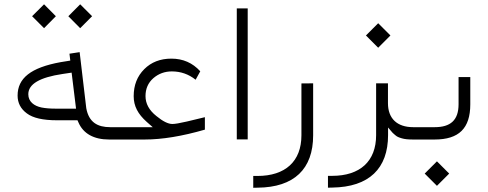

<svg xmlns="http://www.w3.org/2000/svg" viewBox="-20 -662 2316 911"><path d="M520 0C528.3 0 532.7 -9.3 532.7 -27.3V-32.7C532.7 -49.8 528.3 -58.6 520 -58.6H502.9C442.9 -58.6 401.4 -81.5 389.2 -149.4V-149.9L357.9 -414.6L309.6 -407.2L313.5 -374.5L268.1 -367.2C125.5 -341.3 63.5 -290.5 63.5 -208.5C63.5 -173.8 78.1 -145.5 107.4 -124C136.2 -102.1 184.1 -91.3 250.5 -91.3H347.7L351.6 -82.5C374.5 -27.8 425.3 0 497.6 0ZM189 -528.3 245.1 -585 189 -641.6 132.3 -585ZM360.4 -528.3 417 -585 360.4 -641.6 304.2 -585ZM340.8 -146.5H243.2C217.3 -146.5 195.3 -148.4 177.2 -151.9C141.6 -159.2 114.3 -179.7 114.3 -214.8C114.3 -263.2 168.5 -294.9 276.9 -311L319.8 -317.4Z M515.1 -58.6C506.8 -58.6 502.9 -49.8 502.9 -32.7V-27.3C502.9 -9.3 507.3 0 515.6 0H666.5C749 0 844.2 -15.6 952.1 -46.9V-106L866.7 -85.4C833 -77.6 810.1 -73.7 797.9 -73.7C777.8 -73.7 752.4 -86.4 722.2 -111.3C687.5 -138.7 670.4 -170.4 670.4 -206.1C670.4 -240.7 682.6 -269 707.5 -291C732.4 -312.5 761.7 -323.2 795.4 -323.2C837.4 -323.2 875 -310.1 908.2 -283.7L930.2 -323.7C894 -363.8 848.1 -383.8 793 -383.8C740.7 -383.8 697.8 -367.2 664.6 -334C630.9 -300.3 614.3 -257.8 614.3 -205.6C614.3 -158.2 634.8 -120.6 675.8 -84L704.6 -58.6H666Z M1103.5 -0.5H1155.3V-622.1H1103.5Z M1181.6 172.9V229L1202.1 228.5C1376 227.1 1465.8 139.6 1465.8 -20V-266.6L1410.2 -266.1V-20C1410.2 103.5 1334 172.9 1201.2 172.9Z M1947.3 0C1955.6 0 1960 -12.2 1960 -27.3V-32.7C1960 -49.8 1956.1 -58.6 1947.8 -58.6H1940.4C1864.3 -58.6 1820.8 -99.6 1820.8 -172.4V-266.6H1764.6V-20.5C1764.6 103 1688.5 172.4 1555.7 172.4H1536.1V228.5L1556.6 228C1731 225.6 1821.3 137.7 1821.3 -21V-57.1C1823.7 -54.7 1827.1 -50.3 1832.5 -43.9C1842.3 -31.7 1844.2 -30.3 1854.5 -21.5C1864.3 -12.7 1871.6 -10.3 1885.7 -5.9C1899.9 -1.5 1917.5 0 1940.4 0ZM1774.4 -435.5 1832.5 -493.7 1774.4 -551.8 1716.3 -493.7Z M1943.4 -58.6C1935.1 -58.6 1931.2 -49.8 1931.2 -32.7V-27.3C1931.2 -9.3 1935.5 0 1943.8 0H2042C2157.7 0 2211.4 -53.2 2211.4 -167V-296.4H2155.8V-167.5C2155.8 -90.8 2116.7 -58.6 2042.5 -58.6ZM2053.2 219.7 2111.3 161.6 2053.2 103.5 1995.1 161.6Z"/></svg>

Font: Shabnam Thin
Style: Regular
Weight: 100
Foundry: DejaVu fonts team - Redesigned by Saber Rastikerdar - Based on Vazir font
Version: Version 5.0.1